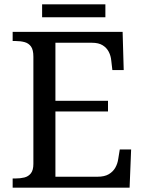

<svg xmlns="http://www.w3.org/2000/svg" viewBox="-20 -860 663 880"><path d="M38 0V-42H51Q73 -42 91.5 -46.5Q110 -51 121.5 -65.5Q133 -80 133 -109V-600Q133 -632 122 -647Q111 -662 92.5 -667Q74 -672 51 -672H38V-714H542L547 -539H495L490 -582Q488 -604 478.5 -622.5Q469 -641 450.5 -652.5Q432 -664 402 -664H234V-398H475V-349H234V-50H427Q459 -50 478.5 -61.5Q498 -73 508.5 -91.5Q519 -110 522 -132L529 -175H581L574 0ZM173 -781V-840H463V-781Z"/></svg>

Font: Noto Serif Hebrew
Style: Regular
Weight: 400
Designer: Monotype Design Team
Foundry: Monotype Imaging Inc.
Version: Version 2.003